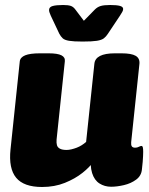

<svg xmlns="http://www.w3.org/2000/svg" viewBox="-20 -738 597 767"><path d="M148 9Q75 9 44.5 -28Q14 -65 22 -141L59 -493Q61 -509 80.5 -517Q100 -525 140 -525H174Q210 -525 225.5 -517Q241 -509 239 -493L206 -180Q205 -167 207.5 -158Q210 -149 219.5 -144Q229 -139 246 -139Q255 -139 265.5 -141.5Q276 -144 286.5 -148Q297 -152 306.5 -158Q316 -164 324 -171L357 -483Q361 -525 439 -525H465Q505 -525 522 -515Q539 -505 537 -483L504 -170Q503 -159 506.5 -153.5Q510 -148 520 -148Q528 -148 534.5 -151.5Q541 -155 545 -155Q549 -155 550.5 -149.5Q552 -144 552 -131Q552 -124 551.5 -114Q551 -104 550 -91Q549 -78 547 -62Q545 -36 524 -20.5Q503 -5 475 1.5Q447 8 424 8Q398 8 377.5 -5Q357 -18 348 -46.5Q339 -75 344 -122L352 -91Q339 -71 309.5 -47.5Q280 -24 239 -7.5Q198 9 148 9ZM420 -718Q446 -718 459 -714.5Q472 -711 472 -702Q472 -697 468.5 -690.5Q465 -684 459 -675L411 -603Q404 -592 395 -585Q386 -578 367 -575Q348 -572 310 -572Q274 -572 256 -575Q238 -578 230.5 -585Q223 -592 217 -603L183 -675Q180 -682 178 -687.5Q176 -693 176 -698Q176 -710 190.5 -714Q205 -718 232 -718Q252 -718 262.5 -714.5Q273 -711 281 -700L315 -655L359 -700Q369 -710 382 -714Q395 -718 420 -718Z"/></svg>

Font: Asap Black
Style: Italic
Weight: 900
Italic angle: -6°
Designer: Pablo Cosgaya
Foundry: Omnibus-Type
Version: Version 3.001